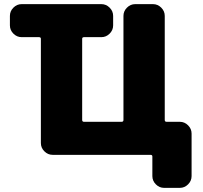

<svg xmlns="http://www.w3.org/2000/svg" viewBox="-20 -750 981 930"><path d="M851 -160Q874 -160 891 -143Q908 -126 908 -103V103Q908 126 891 143Q874 160 851 160H775Q752 160 735 143Q718 126 718 103V8Q718 0 709 0H235Q212 0 195 -17Q178 -34 178 -57V-562Q178 -570 169 -570H85Q62 -570 45 -587Q28 -604 28 -627V-673Q28 -696 45 -713Q62 -730 85 -730H471Q494 -730 511 -713Q528 -696 528 -673V-627Q528 -604 511 -587Q494 -570 471 -570H387Q378 -570 378 -562V-169Q378 -160 387 -160H569Q578 -160 578 -169V-673Q578 -696 595 -713Q612 -730 635 -730H721Q744 -730 761 -713Q778 -696 778 -673V-169Q778 -160 787 -160Z"/></svg>

Font: Rounded Mplus 1c Black
Style: Regular
Weight: 900
Version: Version 1.059.20150529